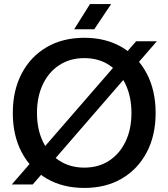

<svg xmlns="http://www.w3.org/2000/svg" viewBox="-20 -908 829 945"><path d="M395 17Q289 17 210 -29Q131 -75 87 -158Q43 -241 43 -352Q43 -463 87 -546.5Q131 -630 210 -676Q289 -722 395 -722Q501 -722 579.5 -676Q658 -630 702 -546.5Q746 -463 746 -352Q746 -241 702 -158Q658 -75 579.5 -29Q501 17 395 17ZM395 -83Q465 -83 517 -117Q569 -151 598 -211.5Q627 -272 627 -352Q627 -432 598 -493Q569 -554 517 -588Q465 -622 395 -622Q325 -622 272.5 -588Q220 -554 191 -493Q162 -432 162 -352Q162 -272 191 -211.5Q220 -151 272.5 -117Q325 -83 395 -83ZM141 0H38L650 -705H752ZM423 -888H527L444 -764H345Z"/></svg>

Font: TikTok Sans 24pt Medium
Style: Regular
Weight: 500
Version: Version 4.000